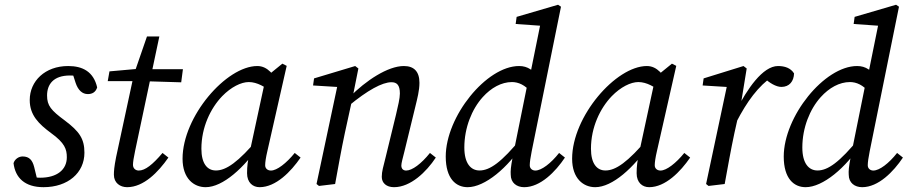

<svg xmlns="http://www.w3.org/2000/svg" viewBox="-20 -760 3749 793"><path d="M138 -1.2 121.1 -70.3C114 -97.8 101.6 -113.8 73.4 -113.8C57 -113.8 40.9 -102.6 35.9 -86.1C43 -25.9 82.4 13.1 159.6 13.1C260.7 13.1 328.7 -46.2 328.7 -129.2C328.7 -187.2 307.6 -217.3 247.6 -262.4C190.7 -304.4 174.4 -323.6 174.4 -365.6C174.4 -411.3 200.3 -448.2 268.8 -448.2C284.8 -448.2 294.9 -446.3 305 -443.3L274.2 -474.1L292.3 -417.8C302.5 -387.5 319.8 -371.4 342.9 -371.4C361.3 -371.4 375.4 -379.8 381.3 -399C366.4 -463.9 321.4 -487.3 261.6 -487.3C165.9 -487.3 102.8 -425 102.8 -346.8C102.8 -283.7 140.7 -247.7 190.9 -210.4C247.7 -169.5 256 -143.5 256 -110.5C256 -58.9 215.3 -26 145.9 -26C128.7 -26 120.5 -28 99.4 -34.8L138 -1.2Z M425 -425H563.5L728.4 -420L735.5 -474.2H567.6V-477.3L432.1 -465.2L425 -425ZM459.5 -111.1C451.5 -70.3 450.4 -52.8 450.4 -38.4C450.4 -4.1 476.5 13.1 505 13.1C573.4 13.1 633.6 -49 675.5 -109.2L651.3 -128.3C610.6 -80.4 579.8 -55.6 553 -55.6C541.1 -55.6 529.2 -63.5 529.2 -79.5C529.2 -89.5 532.2 -110.3 538.1 -137.1L638.1 -609.3H587L533.3 -454L459.5 -111.1Z M829.3 13.1C900.2 13.1 989 -66.5 1058.7 -169.8L1049.8 -192.1C963.1 -88.7 913.4 -55.9 871.7 -55.9C835.8 -55.9 811.8 -84.8 811.8 -145.8C811.8 -234.3 849.7 -312.9 897.7 -362.8C934.3 -400.4 975.8 -421.1 1007.6 -421.1C1042.4 -421.1 1076.2 -400.3 1101.1 -379.5L1138 -405.1C1111.9 -450.8 1085.7 -487.3 1042.8 -487.3C914.3 -487.3 734 -278.6 734 -104.5C734 -22 781.1 13.1 829.3 13.1ZM1052.2 13.1C1119.4 13.1 1181.6 -51.1 1221.5 -109.2L1197.3 -128.3C1162.4 -85.4 1123.8 -55.6 1099 -55.6C1086 -55.6 1075.2 -63.5 1075.2 -77.5C1075.2 -89.5 1078.2 -110.3 1084.1 -135.1L1164.1 -488L1146.2 -497.1L1078.2 -441.8L1010.4 -127.7C1003.4 -94.8 1000.4 -73.7 1000.4 -44.8C1000.4 -5.2 1024.6 13.1 1052.2 13.1Z M1556.8 -29.5C1556.8 -4.1 1576 13.1 1607.4 13.1C1675.9 13.1 1741 -50 1780 -109.2L1755.8 -128.3C1719.9 -83.4 1682.3 -55.6 1657.5 -55.6C1645.6 -55.6 1637.6 -62.6 1637.6 -76.5C1637.6 -86.5 1643.6 -107.3 1650.5 -135.1L1695.6 -320.2C1703.6 -353.2 1712.4 -386.1 1712.4 -417.9C1712.4 -464.2 1690.2 -487.3 1648.1 -487.3C1582 -487.3 1491.3 -427.6 1424 -359.2L1419.2 -322C1498.4 -387.6 1559 -420.4 1596.8 -420.4C1618.6 -420.4 1631.6 -409.4 1631.6 -373.8C1631.6 -353.9 1623.7 -321 1615.7 -287.1L1572.8 -110.8C1562.9 -70.1 1556.8 -52.7 1556.8 -29.5ZM1364.1 0C1377.2 -71 1389.2 -140.1 1404.2 -210.1L1435.2 -352.2L1460.2 -477.2L1447 -487.3L1277.1 -436.2L1273 -407L1393.2 -399.6L1375.3 -414L1287.3 -0.1L1297.4 8L1364.1 0Z M1911.4 13.1C1982.3 13.1 2078 -66.4 2143.7 -169.8L2134.8 -192.1C2051.1 -88.7 2002.4 -55.9 1960.6 -55.9C1924.7 -55.9 1897.8 -84.8 1897.8 -150.7C1897.8 -232.3 1928.8 -309.1 1973.8 -358.9C2008.4 -397.3 2051 -421.1 2094.5 -421.1C2120.7 -421.1 2149.4 -409.2 2174.4 -377.5L2216.1 -428.6C2183.2 -470.4 2159.9 -487.3 2123.9 -487.3C1988.5 -487.3 1821 -278.6 1821 -113.4C1821 -22 1863.2 13.1 1911.4 13.1ZM2176 -135.1 2297 -732.3 2284.9 -740.4 2113.8 -690.3 2109.8 -661 2226.9 -652.7 2215.1 -676.1 2170.3 -455.1 2160.3 -422.4 2097.4 -111.1C2089.5 -70.4 2088.4 -53 2089.4 -38.8C2089.4 -4.4 2114.4 13.1 2144.9 13.1C2212.1 13.1 2274.3 -50.9 2313.3 -109.2L2289.2 -128.3C2255.3 -85.3 2216.6 -55.6 2190.9 -55.6C2178.9 -55.6 2168 -63.5 2168 -77.5C2168 -89.5 2171 -110.2 2176 -135.1Z M2438.3 13.1C2509.2 13.1 2598 -66.5 2667.7 -169.8L2658.8 -192.1C2572.1 -88.7 2522.4 -55.9 2480.7 -55.9C2444.8 -55.9 2420.8 -84.8 2420.8 -145.8C2420.8 -234.3 2458.7 -312.9 2506.7 -362.8C2543.3 -400.4 2584.8 -421.1 2616.6 -421.1C2651.4 -421.1 2685.2 -400.3 2710.1 -379.5L2747 -405.1C2720.9 -450.8 2694.7 -487.3 2651.8 -487.3C2523.3 -487.3 2343 -278.6 2343 -104.5C2343 -22 2390.1 13.1 2438.3 13.1ZM2661.2 13.1C2728.4 13.1 2790.6 -51.1 2830.5 -109.2L2806.3 -128.3C2771.4 -85.4 2732.8 -55.6 2708 -55.6C2695 -55.6 2684.2 -63.5 2684.2 -77.5C2684.2 -89.5 2687.2 -110.3 2693.1 -135.1L2773.1 -488L2755.2 -497.1L2687.2 -441.8L2619.4 -127.7C2612.4 -94.8 2609.4 -73.7 2609.4 -44.8C2609.4 -5.2 2633.6 13.1 2661.2 13.1Z M3021 -255.2C3064.7 -339.9 3111.5 -404.9 3173.7 -446.6L3123.8 -449.5L3135.8 -438.4C3158.1 -417.1 3185.9 -401 3207.2 -401C3240.5 -401 3258.6 -424.4 3259.6 -456.8C3245.7 -479.1 3221.4 -487.3 3193.3 -487.3C3130.1 -487.3 3064.9 -391.2 3020.8 -303.3L3021 -255.2ZM2896.3 -0.1 2906.4 8 2973.1 0C2986.2 -71 2998.2 -140.1 3013.2 -210.1L3035.1 -307.9L3039.8 -328.5L3064 -477.2L3050.8 -487.3L2886.1 -436.2L2882 -407L3002.2 -399.6L2984.3 -414L2896.3 -0.1Z M3307.4 13.1C3378.3 13.1 3474 -66.4 3539.7 -169.8L3530.8 -192.1C3447.1 -88.7 3398.4 -55.9 3356.6 -55.9C3320.7 -55.9 3293.8 -84.8 3293.8 -150.7C3293.8 -232.3 3324.8 -309.1 3369.8 -358.9C3404.4 -397.3 3447 -421.1 3490.5 -421.1C3516.7 -421.1 3545.4 -409.2 3570.4 -377.5L3612.1 -428.6C3579.2 -470.4 3555.9 -487.3 3519.9 -487.3C3384.5 -487.3 3217 -278.6 3217 -113.4C3217 -22 3259.2 13.1 3307.4 13.1ZM3572 -135.1 3693 -732.3 3680.9 -740.4 3509.8 -690.3 3505.8 -661 3622.9 -652.7 3611.1 -676.1 3566.3 -455.1 3556.3 -422.4 3493.4 -111.1C3485.5 -70.4 3484.4 -53 3485.4 -38.8C3485.4 -4.4 3510.4 13.1 3540.9 13.1C3608.1 13.1 3670.3 -50.9 3709.3 -109.2L3685.2 -128.3C3651.3 -85.3 3612.6 -55.6 3586.9 -55.6C3574.9 -55.6 3564 -63.5 3564 -77.5C3564 -89.5 3567 -110.2 3572 -135.1Z"/></svg>

Font: Source Serif Variable
Style: Italic
Weight: 389
Italic angle: -12°
Designer: Frank Grießhammer
Foundry: Adobe Systems Incorporated
Version: Version 3.001;hotconv 1.0.111;makeotfexe 2.5.65597